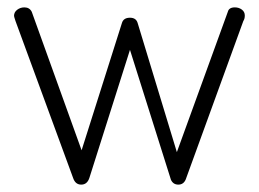

<svg xmlns="http://www.w3.org/2000/svg" viewBox="-20 -493 701 520"><path d="M18 -450Q18 -460 26.5 -466.5Q35 -473 46 -473Q60 -473 66 -461L201 -86L310 -430Q314 -445 332 -445Q349 -445 353 -430L459 -81L597 -461Q600 -473 616 -473Q627 -473 635 -467Q643 -461 643 -451Q643 -442 639 -436L483 -7Q477 7 463 7Q449 7 443 -6L332 -358L222 -11Q216 7 200 7Q184 7 178 -11L22 -436Q18 -448 18 -450Z"/></svg>

Font: Terminal Dosis
Style: Light
Weight: 300
Designer: EdgarTolentino, PabloImpallari, IginoMarini
Foundry: EdgarTolentino, PabloImpallari, IginoMarini
Version: Version 1.006